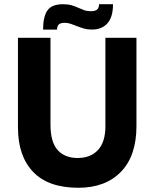

<svg xmlns="http://www.w3.org/2000/svg" viewBox="-20 -879 731 909"><path d="M351 10Q209 10 137 -65Q65 -140 65 -276V-700H219V-290Q219 -206 253 -168.5Q287 -131 348 -131Q409 -131 444 -169Q479 -207 479 -281V-700H626V-282Q626 -141 552.5 -65.5Q479 10 351 10ZM415 -739Q394 -739 377 -744Q360 -749 345 -755Q330 -761 315.5 -766Q301 -771 286 -771Q266 -771 258 -762.5Q250 -754 250 -739H184Q184 -800 204.5 -829.5Q225 -859 278 -859Q302 -859 319 -854Q336 -849 350 -842.5Q364 -836 378 -831Q392 -826 410 -826Q432 -826 440.5 -834.5Q449 -843 449 -859H515Q515 -798 488.5 -768.5Q462 -739 415 -739Z"/></svg>

Font: Tilda Sans Extra Bold
Style: Regular
Weight: 800
Designer: ParaType Ltd
Foundry: ParaType Ltd
Version: Version 1.009